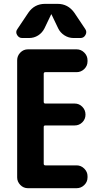

<svg xmlns="http://www.w3.org/2000/svg" viewBox="-20 -990 540 1010"><path d="M96.7 -790Q79.1 -790 69.8 -806.2Q60.5 -822.3 71.3 -836.9L128.9 -922.9Q161.1 -969.7 216.8 -969.7H283.2Q337.9 -969.7 371.1 -922.9L428.7 -836.9Q438.5 -822.3 429.7 -806.2Q420.9 -790 403.3 -790H367.2Q340.8 -790 318.8 -804.2Q296.9 -818.4 286.1 -840.8L251 -914.1Q251 -915 250 -915Q249 -915 249 -914.1L213.9 -840.8Q202.1 -817.4 180.7 -803.7Q159.2 -790 132.8 -790ZM382.8 -730.5Q406.2 -730.5 423.3 -713.4Q440.4 -696.3 440.4 -672.9V-667Q440.4 -643.6 423.3 -627Q406.2 -610.4 382.8 -610.4H218.8Q210 -610.4 210 -601.6V-454.1Q210 -445.3 218.8 -445.3H373Q396.5 -445.3 413.1 -428.2Q429.7 -411.1 429.7 -387.7V-386.7Q429.7 -363.3 413.1 -346.7Q396.5 -330.1 373 -330.1H218.8Q210 -330.1 210 -322.3V-128.9Q210 -120.1 218.8 -120.1H382.8Q406.2 -120.1 423.3 -103Q440.4 -85.9 440.4 -63.5V-56.6Q440.4 -33.2 423.3 -16.6Q406.2 0 382.8 0H127Q103.5 0 86.9 -17.1Q70.3 -34.2 70.3 -56.6V-672.9Q70.3 -696.3 86.9 -713.4Q103.5 -730.5 127 -730.5Z"/></svg>

Font: Rounded Mgen+ 1m bold
Style: Bold
Weight: 700
Designer: [Source Han Sans]
Ryoko NISHIZUKA  (kana & ideographs); Paul D. Hunt (Latin, Greek & Cyrillic); Wenlong ZHANG  (bopomofo
Version: Version 1.059.20150602